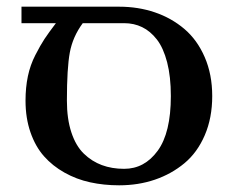

<svg xmlns="http://www.w3.org/2000/svg" viewBox="-20 -550 709 580"><path d="M44.9 -529.8H339.8Q397.5 -529.8 447.8 -512.7Q498 -495.6 536.9 -462.6Q575.7 -429.7 598.4 -377.4Q621.1 -325.2 621.1 -259.8Q621.1 -193.8 598.6 -141.6Q576.2 -89.4 537.1 -56.9Q498 -24.4 448 -7.3Q397.9 9.8 339.8 9.8Q293.5 9.8 252.2 0.7Q210.9 -8.3 174.8 -28.6Q138.7 -48.8 112.8 -78.1Q86.9 -107.4 72 -150.4Q57.1 -193.4 57.1 -246.1Q57.1 -285.6 64.2 -319.6Q71.3 -353.5 86.7 -383.5Q102.1 -413.6 114.5 -432.4Q127 -451.2 148.9 -480H44.9ZM230 -480Q199.7 -439 190.9 -391.4Q182.1 -343.8 182.1 -246.1Q182.1 -190.9 195.6 -150.1Q209 -109.4 233.2 -85.9Q257.3 -62.5 287.6 -51.3Q317.9 -40 355 -40Q416.5 -40 456.3 -94.5Q496.1 -148.9 496.1 -259.8Q496.1 -318.4 484.9 -361.8Q473.6 -405.3 453.9 -430.7Q434.1 -456.1 409.4 -468Q384.8 -480 355 -480Z"/></svg>

Font: Pfennig
Style: Bold
Weight: 700
Version: Version 20120410 ; ttfautohint (v0.8)